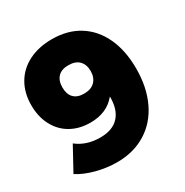

<svg xmlns="http://www.w3.org/2000/svg" viewBox="-165 -846 957 991"><g transform="rotate(-30 313.5 -350.5)"><path d="M241 -145Q315 -145 352.5 -186Q390 -227 389 -304Q335 -237 236 -237Q170 -237 120 -265.5Q70 -294 42.5 -346.5Q15 -399 15 -467Q15 -541 47.5 -596Q80 -651 139.5 -680.5Q199 -710 277 -710Q370 -710 438 -667.5Q506 -625 542.5 -546.5Q579 -468 579 -361Q579 -250 539 -166Q499 -82 425 -36.5Q351 9 253 9Q193 9 131.5 -7Q70 -23 26 -51L102 -190Q159 -145 241 -145ZM200 -466Q200 -426 221 -404.5Q242 -383 282 -383Q324 -383 346.5 -406Q369 -429 369 -468Q369 -506 347.5 -528.5Q326 -551 283 -551Q243 -551 221.5 -529Q200 -507 200 -466Z"/></g></svg>

Font: Gontserrat ExtraBold
Style: Regular
Weight: 800
Designer: Julieta Ulanovsky
Foundry: Julieta Ulanovsky
Version: Version 6.001